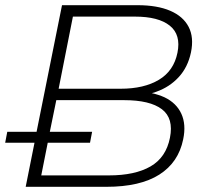

<svg xmlns="http://www.w3.org/2000/svg" viewBox="-22 -720 799 740"><path d="M77 0 111 -170H-2L6 -212H119L217 -700H508Q584 -700 634 -678.5Q684 -657 705 -616.5Q726 -576 714 -518Q702 -461 667 -423Q632 -385 582 -367Q573 -363 563 -361Q590 -355 612 -345Q658 -323 677 -281.5Q696 -240 684 -183Q666 -94 592 -47Q518 0 388 0ZM137 -44H398Q498 -44 558 -78.5Q618 -113 633 -189Q648 -264 602 -299Q556 -334 456 -334H195L170 -212H333L325 -170H162ZM204 -378H443Q533 -378 590.5 -412.5Q648 -447 662 -517Q676 -586 632.5 -621Q589 -656 498 -656H259Z"/></svg>

Font: Montserrat Thin Light
Style: Italic
Weight: 300
Italic angle: -11.3°
Version: Version 9.000